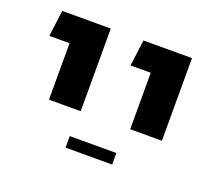

<svg xmlns="http://www.w3.org/2000/svg" viewBox="-90 -726 858 751"><g transform="rotate(20 338.5 -351.0)"><path d="M459 -256V-600H591V-256ZM375 -491 389 -600H534V-491ZM121 -256V-600H253V-256ZM37 -491 51 -600H196V-491ZM246 -102V-150H440V-102Z"/></g></svg>

Font: Noto Sans Hebrew Thin SemiBold
Style: Regular
Weight: 600
Version: Version 3.001